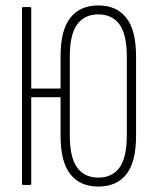

<svg xmlns="http://www.w3.org/2000/svg" viewBox="-20 -681 571 707"><path d="M342 6Q275 6 239 -39.5Q203 -85 203 -181V-474Q203 -570 239 -615.5Q275 -661 342 -661Q409 -661 445 -615.5Q481 -570 481 -474V-180Q481 -84 445 -39Q409 6 342 6ZM65 0Q61 0 61 -5V-650Q61 -655 65 -655H91Q95 -655 95 -650V-355H216V-323H95V-5Q95 0 91 0ZM342 -27Q393 -27 420 -64Q447 -101 447 -183V-472Q447 -554 420 -591Q393 -628 342 -628Q291 -628 264 -591Q237 -554 237 -472V-183Q237 -101 264 -64Q291 -27 342 -27Z"/></svg>

Font: Sofia Sans Extra Condensed ExtraLight
Style: Regular
Weight: 250
Designer: Botio Nikoltchev, Ani Petrova
Foundry: lettersoup
Version: Version 4.101